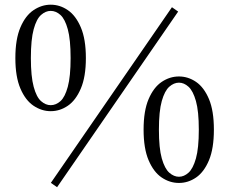

<svg xmlns="http://www.w3.org/2000/svg" viewBox="-20 -758 963 806"><path d="M192.8 -291.3Q154.9 -291.3 120.8 -314.1Q86.8 -336.9 65.7 -386.3Q44.5 -435.7 44.5 -514.2Q44.5 -593.6 65.7 -643.1Q86.8 -692.6 120.8 -715.4Q154.9 -738.3 192.8 -738.3Q231.5 -738.3 264.8 -715.4Q298.2 -692.6 319.3 -643.1Q340.5 -593.6 340.5 -514.2Q340.5 -435.7 319.3 -386.3Q298.2 -336.9 264.8 -314.1Q231.5 -291.3 192.8 -291.3ZM192.8 -316.5Q214.9 -316.5 233.9 -333.5Q252.8 -350.5 264.6 -393.8Q276.4 -437.1 276.4 -514.2Q276.4 -592.2 264.6 -635.1Q252.8 -678 233.9 -695.1Q214.9 -712.3 192.8 -712.3Q171.6 -712.3 152.4 -695.3Q133.1 -678.3 121.4 -635.3Q109.6 -592.4 109.6 -514.2Q109.6 -436.9 121.4 -393.6Q133.1 -350.3 152.4 -333.4Q171.6 -316.5 192.8 -316.5ZM731.2 10Q692.6 10 658.8 -12.8Q625 -35.6 603.9 -85.1Q582.8 -134.5 582.8 -213.7Q582.8 -293.1 603.9 -342.2Q625 -391.4 658.8 -414.2Q692.6 -437 731.2 -437Q769.7 -437 803.1 -414.2Q836.4 -391.4 857.2 -342.2Q877.9 -293.1 877.9 -213.7Q877.9 -134.5 857.2 -85.1Q836.4 -35.6 803.1 -12.8Q769.7 10 731.2 10ZM731.2 -16Q752.4 -16 771.3 -33Q790.3 -50 802.5 -92.9Q814.6 -135.8 814.6 -213.7Q814.6 -290.9 802.5 -333.9Q790.3 -376.8 771.3 -393.9Q752.4 -411 731.2 -411Q710.1 -411 690.7 -394Q671.4 -377 659.2 -334.1Q647.1 -291.2 647.1 -213.7Q647.1 -135.8 659.2 -92.9Q671.4 -50 690.7 -33Q710.1 -16 731.2 -16ZM219.6 27.9 193.5 9.6 701.8 -727.7 727.9 -709.4Z"/></svg>

Font: Early Summer Mincho VF
Style: Regular
Weight: 250
Designer: GuiWonder
Version: Version 1.002